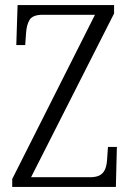

<svg xmlns="http://www.w3.org/2000/svg" viewBox="-20 -734 514 754"><path d="M28 0V-31L353 -676H148Q109 -676 96.5 -656.5Q84 -637 82 -600L79 -557H44L49 -714H428V-681L102 -38H333Q360 -38 374 -47Q388 -56 394 -72.5Q400 -89 401 -114L404 -157H439L435 0Z"/></svg>

Font: Noto Serif Ethiopic Condensed Light
Style: Regular
Weight: 300
Width: 3
Designer: Monotype Design Team
Foundry: Monotype Imaging Inc.
Version: Version 2.102